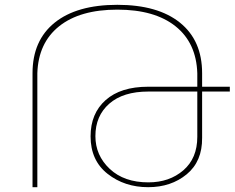

<svg xmlns="http://www.w3.org/2000/svg" viewBox="-20 -777 974 797"><path d="M934 -397H819V-205Q820 -107 755 -53.5Q690 0 595 0Q497 0 426.5 -55.5Q356 -111 356 -211Q356 -306 418.5 -361.5Q481 -417 595 -417H799V-473Q795 -599 708.5 -668Q622 -737 467 -737Q312 -737 225.5 -668Q139 -599 135 -473V0H115V-473Q115 -609 207 -683Q299 -757 467 -757Q635 -757 727 -683Q819 -609 819 -473V-417H934ZM799 -209V-397H596Q491 -397 433.5 -346.5Q376 -296 376 -212Q376 -132 435.5 -76Q495 -20 596 -20Q683 -20 741 -70Q799 -120 799 -209Z"/></svg>

Font: Montserrat arm Thin
Style: Regular
Weight: 250
Designer: Julieta Ulanovsky
Foundry: Julieta Ulanovsky
Version: Version 6.000;PS 006.000;hotconv 1.0.88;makeotf.lib2.5.64775